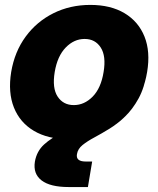

<svg xmlns="http://www.w3.org/2000/svg" viewBox="-20 -547 636 771"><path d="M253.4 11.7Q172.4 11.7 116.2 -21.5Q60.1 -54.7 35.9 -115.2Q11.7 -175.8 24.9 -257.8Q38.6 -339.4 83 -399.9Q127.4 -460.4 194.6 -493.9Q261.7 -527.3 342.8 -527.3Q424.3 -527.3 480.2 -493.9Q536.1 -460.4 560.3 -399.9Q584.5 -339.4 570.8 -257.8Q557.1 -175.8 512.9 -115.2Q468.8 -54.7 401.9 -21.5Q335 11.7 253.4 11.7ZM276.4 -125Q318.8 -125 352.3 -159.2Q385.7 -193.4 396 -257.8Q406.7 -321.8 384.5 -356.2Q362.3 -390.6 319.8 -390.6Q277.3 -390.6 243.9 -356.2Q210.4 -321.8 199.7 -257.8Q189 -193.4 211.4 -159.2Q233.9 -125 276.4 -125ZM255.9 204.1Q181.6 204.1 147 177.5Q112.3 150.9 120.1 102.1Q127.4 60.1 157.2 33Q187 5.9 230.2 -13.9Q273.4 -33.7 321.3 -53Q369.1 -72.3 413.3 -97.7Q457.5 -123 489.3 -161.4Q521 -199.7 530.3 -257.8H570.3Q560.1 -194.8 536.4 -151.6Q512.7 -108.4 482.2 -79.1Q451.7 -49.8 419.4 -30Q387.2 -10.3 358.9 4.9Q330.6 20 311.5 35.4Q292.5 50.8 289.1 71.8Q283.7 101.6 324.2 101.6H350.1L333 204.1Z"/></svg>

Font: Inter Display Extra Bold
Style: Italic
Weight: 800
Italic angle: -9.39999°
Designer: Rasmus Andersson
Foundry: rsms
Version: Version 4.000;git-4fc901f